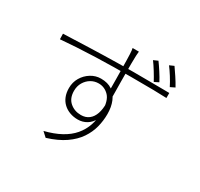

<svg xmlns="http://www.w3.org/2000/svg" viewBox="-174 -1029 1348 1295"><g transform="rotate(30 500.0 -381.5)"><path d="M578 -772Q578 -769 577 -760Q576 -751 575.5 -742Q575 -733 575 -728Q574 -708 574 -676.5Q574 -645 574 -607Q574 -569 574.5 -531Q575 -493 575.5 -458.5Q576 -424 576 -400L538 -436Q538 -445 538 -471.5Q538 -498 537.5 -534.5Q537 -571 536.5 -609Q536 -647 535.5 -679Q535 -711 534 -727Q534 -740 532 -754.5Q530 -769 529 -772ZM74 -621Q112 -622 161.5 -624Q211 -626 267.5 -628Q324 -630 384.5 -631.5Q445 -633 504 -634Q563 -635 616 -635Q667 -635 711.5 -634.5Q756 -634 791.5 -634Q827 -634 853.5 -633.5Q880 -633 895 -633V-594Q857 -596 791.5 -597Q726 -598 616 -598Q555 -598 484.5 -597Q414 -596 341 -593.5Q268 -591 200 -587Q132 -583 75 -578ZM586 -335Q586 -280 567 -243Q548 -206 517 -187.5Q486 -169 449 -169Q416 -169 387 -179.5Q358 -190 336.5 -210Q315 -230 303.5 -258.5Q292 -287 292 -324Q292 -369 313.5 -405.5Q335 -442 371 -464.5Q407 -487 449 -487Q502 -487 536 -463.5Q570 -440 587.5 -398Q605 -356 605 -301Q605 -249 592 -198.5Q579 -148 548 -102Q517 -56 462.5 -18Q408 20 324 46L288 13Q360 -5 412.5 -33.5Q465 -62 498.5 -101.5Q532 -141 548.5 -190Q565 -239 565 -298Q565 -381 531.5 -416Q498 -451 451 -451Q419 -451 392 -435Q365 -419 348 -390.5Q331 -362 331 -325Q331 -267 366.5 -236.5Q402 -206 452 -206Q489 -206 514 -225.5Q539 -245 551 -280.5Q563 -316 562 -365ZM723 -785Q740 -762 763 -726.5Q786 -691 801 -662L767 -645Q751 -675 729 -710.5Q707 -746 689 -770ZM834 -809Q851 -785 873.5 -751Q896 -717 913 -686L878 -669Q862 -701 840.5 -735Q819 -769 800 -794Z"/></g></svg>

Font: Noto Sans KR ExtraLight
Style: Regular
Weight: 250
Designer: Ryoko NISHIZUKA  (kana, bopomofo & ideographs); Paul D. Hunt (Latin, Greek & Cyrillic); Sandoll Communications , Soo-you
Foundry: Adobe
Version: Version 2.004-H2;hotconv 1.0.118;makeotfexe 2.5.65603